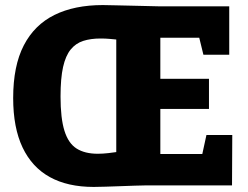

<svg xmlns="http://www.w3.org/2000/svg" viewBox="-20 -732 979 758"><path d="M350 6Q247 6 176.5 -33Q106 -72 69 -150Q32 -228 32 -345Q32 -472 74 -553Q116 -634 195 -673Q274 -712 386 -712Q405 -712 436.5 -711Q468 -710 502.5 -709.5Q537 -709 566.5 -708Q596 -707 609 -707H885V-516H783L761 -606L793 -583H586L613 -609V-395L586 -421H805V-302H586L613 -328V-98L586 -124H805L773 -98L795 -199H897L896 0H553Q538 0 512 1Q486 2 455.5 3Q425 4 397 5Q369 6 350 6ZM439 -88V-618L475 -571Q460 -574 444.5 -575.5Q429 -577 412.5 -578.5Q396 -580 377 -580Q338 -580 308.5 -570.5Q279 -561 259 -536.5Q239 -512 229 -467.5Q219 -423 219 -351Q219 -265 234.5 -215.5Q250 -166 282.5 -145.5Q315 -125 366 -125Q386 -125 407.5 -127.5Q429 -130 446 -132.5Q463 -135 467 -136Z"/></svg>

Font: Bitter Thin ExtraBold
Style: Regular
Weight: 800
Version: Version 3.020